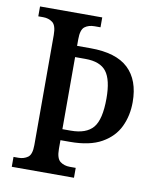

<svg xmlns="http://www.w3.org/2000/svg" viewBox="-81 -778 694 842"><g transform="rotate(10 266.0 -357.0)"><path d="M29 0V-44H51Q75 -44 92.5 -56.5Q110 -69 110 -111V-601Q110 -644 92.5 -657Q75 -670 51 -670H29V-714H306V-670H280Q253 -670 236 -657Q219 -644 219 -601V-572H279Q393 -572 447.5 -520.5Q502 -469 502 -371Q502 -311 478.5 -261.5Q455 -212 402 -182Q349 -152 261 -152H219V-113Q219 -71 236.5 -57.5Q254 -44 280 -44H306V0ZM256 -201Q325 -201 355.5 -237Q386 -273 386 -367Q386 -450 358.5 -486Q331 -522 265 -522H219V-201Z"/></g></svg>

Font: Noto Serif Lao Condensed Medium
Style: Regular
Weight: 500
Width: 3
Designer: Monotype Design Team
Foundry: Monotype Imaging Inc.
Version: Version 2.003; ttfautohint (v1.8.4.7-5d5b)